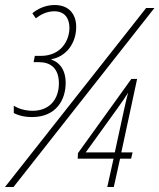

<svg xmlns="http://www.w3.org/2000/svg" viewBox="-21 -746 636 766"><path d="M107 -279C204 -279 241 -349 241 -415C241 -471 213 -499 184 -508L185 -510C241 -520 283 -571 283 -639C283 -685 258 -726 197 -726C158 -726 127 -709 108 -693L122 -673C140 -687 165 -701 196 -701C237 -701 256 -673 256 -635C256 -587 225 -523 141 -523H118L113 -498H135C177 -498 214 -477 214 -413C214 -354 180 -304 109 -304C78 -304 52 -313 34 -324V-295C49 -287 72 -279 107 -279ZM-1 0H33L595 -714H562ZM407 0H433L458 -113H502L508 -138H463L526 -431H503L290 -135L289 -113H432ZM321 -138 450 -317C468 -342 478 -357 490 -376C485 -358 479 -331 473 -304L437 -138Z"/></svg>

Font: Noto Sans ExtraCondensed Thin
Style: Italic
Weight: 100
Width: 2
Italic angle: -12°
Designer: Monotype Design Team
Foundry: Monotype Imaging Inc.
Version: Version 2.013